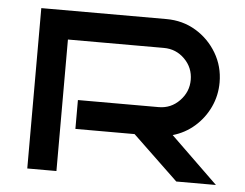

<svg xmlns="http://www.w3.org/2000/svg" viewBox="-44 -603 836 656"><g transform="rotate(5 374.0 -275.0)"><path d="M719 0H583L427 -149H224V-248H501Q543 -248 572.5 -278.5Q602 -309 602 -350Q602 -392 572.5 -421.5Q543 -451 501 -451H172V0H72V-550H501Q557 -550 602 -523Q647 -496 674 -450.5Q701 -405 701 -350Q701 -305 682.5 -265.5Q664 -226 631.5 -197.5Q599 -169 557 -157Z"/></g></svg>

Font: Bruno Ace SC
Style: Regular
Weight: 400
Version: Version 1.100; ttfautohint (v1.8.4.7-5d5b);gftools[0.9.27]